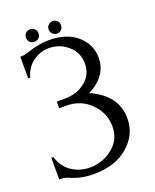

<svg xmlns="http://www.w3.org/2000/svg" viewBox="-142 -832 746 924"><g transform="rotate(-20 231.5 -370.0)"><path d="M37 -531V-642H46Q58 -642 85 -651Q144 -670 193 -670Q284 -670 337 -623.5Q390 -577 390 -509Q390 -416 289 -364Q420 -306 420 -187Q420 -105 354 -47.5Q288 10 177 10Q114 10 64 -12Q39 -23 20 -23H11V-134H21Q38 -80 79 -53Q120 -26 171 -26Q237 -26 288 -67.5Q339 -109 339 -174Q339 -244 289 -294.5Q239 -345 164 -345H128V-379H169Q231 -379 274.5 -413.5Q318 -448 318 -505Q318 -562 276 -598Q234 -634 180 -634Q136 -634 99 -608Q62 -582 47 -531ZM243 -686Q229 -686 219.5 -695Q210 -704 210 -718Q210 -732 219.5 -741Q229 -750 243 -750Q255 -750 264 -741Q273 -732 273 -718Q273 -704 264 -695Q255 -686 243 -686ZM149 -741Q158 -732 158 -718Q158 -704 149 -695Q140 -686 126 -686Q112 -686 103 -695Q94 -704 94 -718Q94 -732 103 -741Q112 -750 126 -750Q140 -750 149 -741Z"/></g></svg>

Font: Forum
Style: Regular
Weight: 400
Designer: Denis Masharov
Foundry: Denis Masharov
Version: Version 1.000